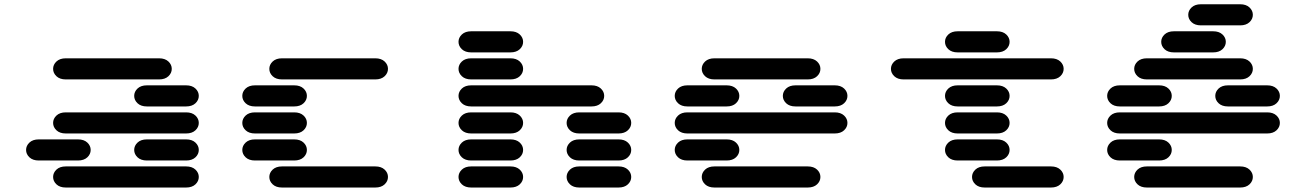

<svg xmlns="http://www.w3.org/2000/svg" viewBox="-20 -881 6040 888"><path d="M284.2 -13.7H840.8Q868.2 -13.7 883.8 -28.3Q899.4 -43 899.4 -62.5Q899.4 -82 883.8 -96.7Q868.2 -111.3 840.8 -111.3H284.2Q256.8 -111.3 241.2 -96.7Q225.6 -82 225.6 -62.5Q225.6 -43 241.2 -28.3Q256.8 -13.7 284.2 -13.7ZM159.2 -138.7H340.8Q368.2 -138.7 383.8 -153.3Q399.4 -168 399.4 -187.5Q399.4 -207 383.8 -221.7Q368.2 -236.3 340.8 -236.3H159.2Q131.8 -236.3 116.2 -221.7Q100.6 -207 100.6 -187.5Q100.6 -168 116.2 -153.3Q131.8 -138.7 159.2 -138.7ZM659.2 -138.7H840.8Q868.2 -138.7 883.8 -153.3Q899.4 -168 899.4 -187.5Q899.4 -207 883.8 -221.7Q868.2 -236.3 840.8 -236.3H659.2Q631.8 -236.3 616.2 -221.7Q600.6 -207 600.6 -187.5Q600.6 -168 616.2 -153.3Q631.8 -138.7 659.2 -138.7ZM284.2 -263.7H840.8Q868.2 -263.7 883.8 -278.3Q899.4 -293 899.4 -312.5Q899.4 -332 883.8 -346.7Q868.2 -361.3 840.8 -361.3H284.2Q256.8 -361.3 241.2 -346.7Q225.6 -332 225.6 -312.5Q225.6 -293 241.2 -278.3Q256.8 -263.7 284.2 -263.7ZM659.2 -388.7H840.8Q868.2 -388.7 883.8 -403.3Q899.4 -418 899.4 -437.5Q899.4 -457 883.8 -471.7Q868.2 -486.3 840.8 -486.3H659.2Q631.8 -486.3 616.2 -471.7Q600.6 -457 600.6 -437.5Q600.6 -418 616.2 -403.3Q631.8 -388.7 659.2 -388.7ZM284.2 -513.7H715.8Q743.2 -513.7 758.8 -528.3Q774.4 -543 774.4 -562.5Q774.4 -582 758.8 -596.7Q743.2 -611.3 715.8 -611.3H284.2Q256.8 -611.3 241.2 -596.7Q225.6 -582 225.6 -562.5Q225.6 -543 241.2 -528.3Q256.8 -513.7 284.2 -513.7Z M1284.2 -13.7H1715.8Q1743.2 -13.7 1758.8 -28.3Q1774.4 -43 1774.4 -62.5Q1774.4 -82 1758.8 -96.7Q1743.2 -111.3 1715.8 -111.3H1284.2Q1256.8 -111.3 1241.2 -96.7Q1225.6 -82 1225.6 -62.5Q1225.6 -43 1241.2 -28.3Q1256.8 -13.7 1284.2 -13.7ZM1159.2 -138.7H1340.8Q1368.2 -138.7 1383.8 -153.3Q1399.4 -168 1399.4 -187.5Q1399.4 -207 1383.8 -221.7Q1368.2 -236.3 1340.8 -236.3H1159.2Q1131.8 -236.3 1116.2 -221.7Q1100.6 -207 1100.6 -187.5Q1100.6 -168 1116.2 -153.3Q1131.8 -138.7 1159.2 -138.7ZM1159.2 -263.7H1340.8Q1368.2 -263.7 1383.8 -278.3Q1399.4 -293 1399.4 -312.5Q1399.4 -332 1383.8 -346.7Q1368.2 -361.3 1340.8 -361.3H1159.2Q1131.8 -361.3 1116.2 -346.7Q1100.6 -332 1100.6 -312.5Q1100.6 -293 1116.2 -278.3Q1131.8 -263.7 1159.2 -263.7ZM1159.2 -388.7H1340.8Q1368.2 -388.7 1383.8 -403.3Q1399.4 -418 1399.4 -437.5Q1399.4 -457 1383.8 -471.7Q1368.2 -486.3 1340.8 -486.3H1159.2Q1131.8 -486.3 1116.2 -471.7Q1100.6 -457 1100.6 -437.5Q1100.6 -418 1116.2 -403.3Q1131.8 -388.7 1159.2 -388.7ZM1284.2 -513.7H1715.8Q1743.2 -513.7 1758.8 -528.3Q1774.4 -543 1774.4 -562.5Q1774.4 -582 1758.8 -596.7Q1743.2 -611.3 1715.8 -611.3H1284.2Q1256.8 -611.3 1241.2 -596.7Q1225.6 -582 1225.6 -562.5Q1225.6 -543 1241.2 -528.3Q1256.8 -513.7 1284.2 -513.7Z M2159.2 -13.7H2340.8Q2368.2 -13.7 2383.8 -28.3Q2399.4 -43 2399.4 -62.5Q2399.4 -82 2383.8 -96.7Q2368.2 -111.3 2340.8 -111.3H2159.2Q2131.8 -111.3 2116.2 -96.7Q2100.6 -82 2100.6 -62.5Q2100.6 -43 2116.2 -28.3Q2131.8 -13.7 2159.2 -13.7ZM2659.2 -13.7H2840.8Q2868.2 -13.7 2883.8 -28.3Q2899.4 -43 2899.4 -62.5Q2899.4 -82 2883.8 -96.7Q2868.2 -111.3 2840.8 -111.3H2659.2Q2631.8 -111.3 2616.2 -96.7Q2600.6 -82 2600.6 -62.5Q2600.6 -43 2616.2 -28.3Q2631.8 -13.7 2659.2 -13.7ZM2159.2 -138.7H2340.8Q2368.2 -138.7 2383.8 -153.3Q2399.4 -168 2399.4 -187.5Q2399.4 -207 2383.8 -221.7Q2368.2 -236.3 2340.8 -236.3H2159.2Q2131.8 -236.3 2116.2 -221.7Q2100.6 -207 2100.6 -187.5Q2100.6 -168 2116.2 -153.3Q2131.8 -138.7 2159.2 -138.7ZM2659.2 -138.7H2840.8Q2868.2 -138.7 2883.8 -153.3Q2899.4 -168 2899.4 -187.5Q2899.4 -207 2883.8 -221.7Q2868.2 -236.3 2840.8 -236.3H2659.2Q2631.8 -236.3 2616.2 -221.7Q2600.6 -207 2600.6 -187.5Q2600.6 -168 2616.2 -153.3Q2631.8 -138.7 2659.2 -138.7ZM2159.2 -263.7H2340.8Q2368.2 -263.7 2383.8 -278.3Q2399.4 -293 2399.4 -312.5Q2399.4 -332 2383.8 -346.7Q2368.2 -361.3 2340.8 -361.3H2159.2Q2131.8 -361.3 2116.2 -346.7Q2100.6 -332 2100.6 -312.5Q2100.6 -293 2116.2 -278.3Q2131.8 -263.7 2159.2 -263.7ZM2659.2 -263.7H2840.8Q2868.2 -263.7 2883.8 -278.3Q2899.4 -293 2899.4 -312.5Q2899.4 -332 2883.8 -346.7Q2868.2 -361.3 2840.8 -361.3H2659.2Q2631.8 -361.3 2616.2 -346.7Q2600.6 -332 2600.6 -312.5Q2600.6 -293 2616.2 -278.3Q2631.8 -263.7 2659.2 -263.7ZM2159.2 -388.7H2715.8Q2743.2 -388.7 2758.8 -403.3Q2774.4 -418 2774.4 -437.5Q2774.4 -457 2758.8 -471.7Q2743.2 -486.3 2715.8 -486.3H2159.2Q2131.8 -486.3 2116.2 -471.7Q2100.6 -457 2100.6 -437.5Q2100.6 -418 2116.2 -403.3Q2131.8 -388.7 2159.2 -388.7ZM2159.2 -513.7H2340.8Q2368.2 -513.7 2383.8 -528.3Q2399.4 -543 2399.4 -562.5Q2399.4 -582 2383.8 -596.7Q2368.2 -611.3 2340.8 -611.3H2159.2Q2131.8 -611.3 2116.2 -596.7Q2100.6 -582 2100.6 -562.5Q2100.6 -543 2116.2 -528.3Q2131.8 -513.7 2159.2 -513.7ZM2159.2 -638.7H2340.8Q2368.2 -638.7 2383.8 -653.3Q2399.4 -668 2399.4 -687.5Q2399.4 -707 2383.8 -721.7Q2368.2 -736.3 2340.8 -736.3H2159.2Q2131.8 -736.3 2116.2 -721.7Q2100.6 -707 2100.6 -687.5Q2100.6 -668 2116.2 -653.3Q2131.8 -638.7 2159.2 -638.7Z M3284.2 -13.7H3715.8Q3743.2 -13.7 3758.8 -28.3Q3774.4 -43 3774.4 -62.5Q3774.4 -82 3758.8 -96.7Q3743.2 -111.3 3715.8 -111.3H3284.2Q3256.8 -111.3 3241.2 -96.7Q3225.6 -82 3225.6 -62.5Q3225.6 -43 3241.2 -28.3Q3256.8 -13.7 3284.2 -13.7ZM3159.2 -138.7H3340.8Q3368.2 -138.7 3383.8 -153.3Q3399.4 -168 3399.4 -187.5Q3399.4 -207 3383.8 -221.7Q3368.2 -236.3 3340.8 -236.3H3159.2Q3131.8 -236.3 3116.2 -221.7Q3100.6 -207 3100.6 -187.5Q3100.6 -168 3116.2 -153.3Q3131.8 -138.7 3159.2 -138.7ZM3159.2 -263.7H3840.8Q3868.2 -263.7 3883.8 -278.3Q3899.4 -293 3899.4 -312.5Q3899.4 -332 3883.8 -346.7Q3868.2 -361.3 3840.8 -361.3H3159.2Q3131.8 -361.3 3116.2 -346.7Q3100.6 -332 3100.6 -312.5Q3100.6 -293 3116.2 -278.3Q3131.8 -263.7 3159.2 -263.7ZM3159.2 -388.7H3340.8Q3368.2 -388.7 3383.8 -403.3Q3399.4 -418 3399.4 -437.5Q3399.4 -457 3383.8 -471.7Q3368.2 -486.3 3340.8 -486.3H3159.2Q3131.8 -486.3 3116.2 -471.7Q3100.6 -457 3100.6 -437.5Q3100.6 -418 3116.2 -403.3Q3131.8 -388.7 3159.2 -388.7ZM3659.2 -388.7H3840.8Q3868.2 -388.7 3883.8 -403.3Q3899.4 -418 3899.4 -437.5Q3899.4 -457 3883.8 -471.7Q3868.2 -486.3 3840.8 -486.3H3659.2Q3631.8 -486.3 3616.2 -471.7Q3600.6 -457 3600.6 -437.5Q3600.6 -418 3616.2 -403.3Q3631.8 -388.7 3659.2 -388.7ZM3284.2 -513.7H3715.8Q3743.2 -513.7 3758.8 -528.3Q3774.4 -543 3774.4 -562.5Q3774.4 -582 3758.8 -596.7Q3743.2 -611.3 3715.8 -611.3H3284.2Q3256.8 -611.3 3241.2 -596.7Q3225.6 -582 3225.6 -562.5Q3225.6 -543 3241.2 -528.3Q3256.8 -513.7 3284.2 -513.7Z M4534.2 -13.7H4840.8Q4868.2 -13.7 4883.8 -28.3Q4899.4 -43 4899.4 -62.5Q4899.4 -82 4883.8 -96.7Q4868.2 -111.3 4840.8 -111.3H4534.2Q4506.8 -111.3 4491.2 -96.7Q4475.6 -82 4475.6 -62.5Q4475.6 -43 4491.2 -28.3Q4506.8 -13.7 4534.2 -13.7ZM4409.2 -138.7H4590.8Q4618.2 -138.7 4633.8 -153.3Q4649.4 -168 4649.4 -187.5Q4649.4 -207 4633.8 -221.7Q4618.2 -236.3 4590.8 -236.3H4409.2Q4381.8 -236.3 4366.2 -221.7Q4350.6 -207 4350.6 -187.5Q4350.6 -168 4366.2 -153.3Q4381.8 -138.7 4409.2 -138.7ZM4409.2 -263.7H4590.8Q4618.2 -263.7 4633.8 -278.3Q4649.4 -293 4649.4 -312.5Q4649.4 -332 4633.8 -346.7Q4618.2 -361.3 4590.8 -361.3H4409.2Q4381.8 -361.3 4366.2 -346.7Q4350.6 -332 4350.6 -312.5Q4350.6 -293 4366.2 -278.3Q4381.8 -263.7 4409.2 -263.7ZM4409.2 -388.7H4590.8Q4618.2 -388.7 4633.8 -403.3Q4649.4 -418 4649.4 -437.5Q4649.4 -457 4633.8 -471.7Q4618.2 -486.3 4590.8 -486.3H4409.2Q4381.8 -486.3 4366.2 -471.7Q4350.6 -457 4350.6 -437.5Q4350.6 -418 4366.2 -403.3Q4381.8 -388.7 4409.2 -388.7ZM4159.2 -513.7H4840.8Q4868.2 -513.7 4883.8 -528.3Q4899.4 -543 4899.4 -562.5Q4899.4 -582 4883.8 -596.7Q4868.2 -611.3 4840.8 -611.3H4159.2Q4131.8 -611.3 4116.2 -596.7Q4100.6 -582 4100.6 -562.5Q4100.6 -543 4116.2 -528.3Q4131.8 -513.7 4159.2 -513.7ZM4409.2 -638.7H4590.8Q4618.2 -638.7 4633.8 -653.3Q4649.4 -668 4649.4 -687.5Q4649.4 -707 4633.8 -721.7Q4618.2 -736.3 4590.8 -736.3H4409.2Q4381.8 -736.3 4366.2 -721.7Q4350.6 -707 4350.6 -687.5Q4350.6 -668 4366.2 -653.3Q4381.8 -638.7 4409.2 -638.7Z M5284.2 -13.7H5715.8Q5743.2 -13.7 5758.8 -28.3Q5774.4 -43 5774.4 -62.5Q5774.4 -82 5758.8 -96.7Q5743.2 -111.3 5715.8 -111.3H5284.2Q5256.8 -111.3 5241.2 -96.7Q5225.6 -82 5225.6 -62.5Q5225.6 -43 5241.2 -28.3Q5256.8 -13.7 5284.2 -13.7ZM5159.2 -138.7H5340.8Q5368.2 -138.7 5383.8 -153.3Q5399.4 -168 5399.4 -187.5Q5399.4 -207 5383.8 -221.7Q5368.2 -236.3 5340.8 -236.3H5159.2Q5131.8 -236.3 5116.2 -221.7Q5100.6 -207 5100.6 -187.5Q5100.6 -168 5116.2 -153.3Q5131.8 -138.7 5159.2 -138.7ZM5159.2 -263.7H5840.8Q5868.2 -263.7 5883.8 -278.3Q5899.4 -293 5899.4 -312.5Q5899.4 -332 5883.8 -346.7Q5868.2 -361.3 5840.8 -361.3H5159.2Q5131.8 -361.3 5116.2 -346.7Q5100.6 -332 5100.6 -312.5Q5100.6 -293 5116.2 -278.3Q5131.8 -263.7 5159.2 -263.7ZM5159.2 -388.7H5340.8Q5368.2 -388.7 5383.8 -403.3Q5399.4 -418 5399.4 -437.5Q5399.4 -457 5383.8 -471.7Q5368.2 -486.3 5340.8 -486.3H5159.2Q5131.8 -486.3 5116.2 -471.7Q5100.6 -457 5100.6 -437.5Q5100.6 -418 5116.2 -403.3Q5131.8 -388.7 5159.2 -388.7ZM5659.2 -388.7H5840.8Q5868.2 -388.7 5883.8 -403.3Q5899.4 -418 5899.4 -437.5Q5899.4 -457 5883.8 -471.7Q5868.2 -486.3 5840.8 -486.3H5659.2Q5631.8 -486.3 5616.2 -471.7Q5600.6 -457 5600.6 -437.5Q5600.6 -418 5616.2 -403.3Q5631.8 -388.7 5659.2 -388.7ZM5284.2 -513.7H5715.8Q5743.2 -513.7 5758.8 -528.3Q5774.4 -543 5774.4 -562.5Q5774.4 -582 5758.8 -596.7Q5743.2 -611.3 5715.8 -611.3H5284.2Q5256.8 -611.3 5241.2 -596.7Q5225.6 -582 5225.6 -562.5Q5225.6 -543 5241.2 -528.3Q5256.8 -513.7 5284.2 -513.7ZM5409.2 -638.7H5590.8Q5618.2 -638.7 5633.8 -653.3Q5649.4 -668 5649.4 -687.5Q5649.4 -707 5633.8 -721.7Q5618.2 -736.3 5590.8 -736.3H5409.2Q5381.8 -736.3 5366.2 -721.7Q5350.6 -707 5350.6 -687.5Q5350.6 -668 5366.2 -653.3Q5381.8 -638.7 5409.2 -638.7ZM5534.2 -763.7H5715.8Q5743.2 -763.7 5758.8 -778.3Q5774.4 -793 5774.4 -812.5Q5774.4 -832 5758.8 -846.7Q5743.2 -861.3 5715.8 -861.3H5534.2Q5506.8 -861.3 5491.2 -846.7Q5475.6 -832 5475.6 -812.5Q5475.6 -793 5491.2 -778.3Q5506.8 -763.7 5534.2 -763.7Z"/></svg>

Font: Sixtyfour Convergence
Style: Regular
Weight: 400
Designer: Jens Kutilek
Foundry: Jens Kutilek
Version: Version 2.001